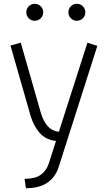

<svg xmlns="http://www.w3.org/2000/svg" viewBox="-20 -727 556 1008"><path d="M109 212Q164 212 193.5 191Q223 170 236 132L274 13Q220 7 188 -29.5Q156 -66 140 -121L35 -488L89 -503L194 -136Q206 -94 228.5 -67Q251 -40 289 -35L439 -503L491 -486L288 150Q271 203 229 232Q187 261 116 261ZM339 -662Q339 -681 352 -694Q365 -707 383 -707Q402 -707 415 -694Q428 -681 428 -662Q428 -644 415 -631Q402 -618 383 -618Q365 -618 352 -631Q339 -644 339 -662ZM118 -662Q118 -681 131 -694Q144 -707 162 -707Q181 -707 194 -694Q207 -681 207 -662Q207 -644 194 -631Q181 -618 162 -618Q144 -618 131 -631Q118 -644 118 -662Z"/></svg>

Font: Snippet
Style: Regular
Weight: 400
Designer: Gesine Todt
Foundry: Gesine Todt
Version: Version 1.000